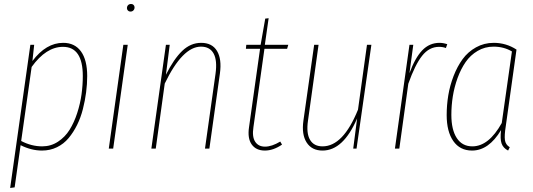

<svg xmlns="http://www.w3.org/2000/svg" viewBox="-20 -743 2664 960"><path d="M30.8 196.8 131.8 -519H150.9L142.1 -438Q210.4 -528.8 295.9 -528.8Q354 -528.8 385 -485.8Q416 -442.9 416 -362.8Q416 -322.8 410.6 -281.5Q405.3 -240.2 394.5 -197.8Q383.8 -155.3 365.5 -118.4Q347.2 -81.5 323 -52.5Q298.8 -23.4 264.6 -6.8Q230.5 9.8 189.9 9.8Q136.7 9.8 83 -17.1L53.2 193.8ZM190.9 -11.2Q234.4 -11.2 269.8 -34.4Q305.2 -57.6 327.9 -94Q350.6 -130.4 366 -177.7Q381.3 -225.1 387.7 -271.5Q394 -317.9 394 -362.8Q394 -508.8 294.9 -508.8Q210.4 -508.8 138.2 -408.2L85.9 -38.1Q137.2 -11.2 190.9 -11.2Z M631.8 -685.1Q624.5 -685.1 619.6 -690.2Q614.7 -695.3 614.7 -702.1Q614.7 -711.4 620.4 -717.3Q626 -723.1 635.7 -723.1Q643.1 -723.1 647.9 -718.3Q652.8 -713.4 652.8 -706.1Q652.8 -697.3 647.2 -691.2Q641.6 -685.1 631.8 -685.1ZM618.7 -519 545.9 0H523.9L596.7 -519Z M985.8 -528.8Q1041 -528.8 1065.2 -488Q1089.4 -447.3 1079.6 -376L1026.9 0H1004.9L1057.6 -374Q1066.9 -440.9 1048.1 -475.3Q1029.3 -509.8 984.9 -509.8Q892.6 -509.8 803.7 -325.2L758.8 0H736.8L809.6 -519H828.6L809.6 -369.1Q849.1 -448.2 891.1 -488.5Q933.1 -528.8 985.8 -528.8Z M1302.2 -499 1247.1 -106.9Q1239.7 -59.1 1255.9 -34.4Q1272 -9.8 1305.2 -9.8Q1338.9 -9.8 1381.3 -35.2L1390.1 -20Q1346.7 9.8 1304.2 9.8Q1260.3 9.8 1238.5 -20.8Q1216.8 -51.3 1225.1 -106.9L1280.3 -499H1209.5L1211.4 -519H1283.2L1306.2 -649.9L1323.2 -651.9L1304.2 -519H1421.4L1415.5 -499Z M1592.8 9.8Q1539.1 9.8 1513.2 -30.5Q1487.3 -70.8 1497.1 -140.1L1550.8 -519H1572.8L1520 -140.1Q1510.7 -77.1 1530 -44.2Q1549.3 -11.2 1592.8 -11.2Q1695.8 -11.2 1770 -194.8L1814.9 -519H1836.9L1762.7 0H1746.1L1765.6 -150.9Q1696.3 9.8 1592.8 9.8Z M2177.7 -528.8Q2195.8 -528.8 2216.3 -522L2209.5 -502.9Q2193.8 -508.8 2175.3 -508.8Q2126 -508.8 2090.6 -464.1Q2055.2 -419.4 2021.5 -324.2L1976.6 0H1954.6L2027.3 -519H2046.4L2027.3 -377Q2055.2 -453.6 2091.1 -491.2Q2127 -528.8 2177.7 -528.8Z M2448.7 -528.8Q2510.7 -528.8 2562.5 -495.1L2508.8 -111.8Q2501.5 -66.4 2504.6 -43Q2507.8 -19.5 2528.8 -6.8L2520.5 9.8Q2495.6 -2.9 2487.8 -25.9Q2480 -48.8 2485.4 -92.8Q2423.8 9.8 2340.3 9.8Q2279.8 9.8 2246.6 -37.6Q2213.4 -85 2213.4 -168Q2213.4 -217.3 2221.4 -266.4Q2229.5 -315.4 2248 -363.3Q2266.6 -411.1 2293.2 -447.5Q2319.8 -483.9 2360.1 -506.3Q2400.4 -528.8 2448.7 -528.8ZM2447.8 -509.8Q2404.3 -509.8 2368.2 -488.5Q2332 -467.3 2308.1 -432.6Q2284.2 -397.9 2267.8 -352.8Q2251.5 -307.6 2244.1 -261.2Q2236.8 -214.8 2236.8 -168.9Q2236.8 -94.2 2263.9 -52.7Q2291 -11.2 2341.8 -11.2Q2423.8 -11.2 2488.8 -127.9L2539.6 -485.8Q2499 -509.8 2447.8 -509.8Z"/></svg>

Font: Fira Sans Compressed Thin
Style: Italic
Weight: 100
Width: 3
Italic angle: -8°
Designer: Carrois Corporate & Edenspiekermann AG
Foundry: Carrois Corporate GbR & Edenspiekermann AG
Version: Version 4.203;PS 004.203;hotconv 1.0.88;makeotf.lib2.5.64775